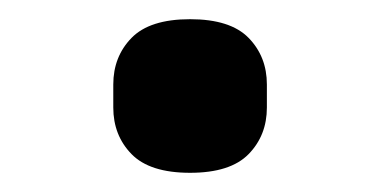

<svg xmlns="http://www.w3.org/2000/svg" viewBox="-20 -404 396 200"><path d="M178 -224Q136 -224 117 -243.5Q98 -263 98 -292V-316Q98 -345 117 -364.5Q136 -384 178 -384Q220 -384 239 -364.5Q258 -345 258 -316V-292Q258 -263 239 -243.5Q220 -224 178 -224Z"/></svg>

Font: IBM Plex Sans Arabic Medium
Style: Regular
Weight: 500
Designer: Mike Abbink, Paul van der Laan, Pieter van Rosmalen, Wael Morcos, Khajak Apelian
Foundry: Bold Monday
Version: Version 1.1